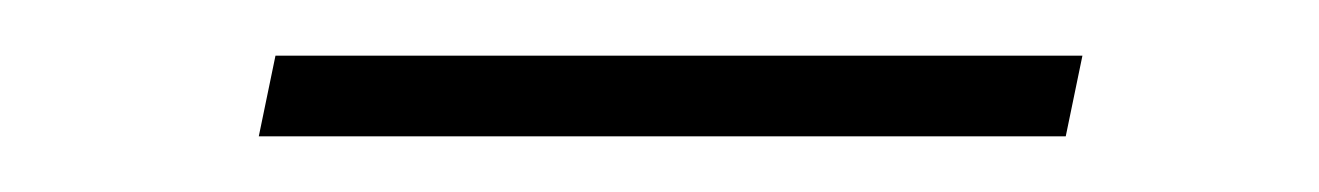

<svg xmlns="http://www.w3.org/2000/svg" viewBox="-20 -303 474 69"><path d="M369 -283 363 -254H73L79 -283Z"/></svg>

Font: Work Sans ExtraLight
Style: Italic
Weight: 200
Italic angle: -13°
Designer: Wei Huang
Foundry: Wei Huang
Version: Version 2.012; ttfautohint (v1.8.3)